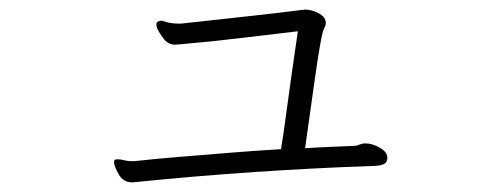

<svg xmlns="http://www.w3.org/2000/svg" viewBox="-20 -391 1040 399"><path d="M616 -371Q627 -371 642 -363.5Q657 -356 657 -343Q657 -338 654 -333Q652 -329 650 -321.5Q648 -314 644 -290.5Q640 -267 633 -218Q626 -169 614 -83Q645 -85 672 -86Q699 -87 719 -88Q724 -89 728.5 -91Q733 -93 739 -93Q754 -93 769.5 -84Q785 -75 785 -63Q785 -53 776.5 -49.5Q768 -46 752 -46Q634 -42 508.5 -33.5Q383 -25 266 -13Q263 -13 260 -12.5Q257 -12 255 -12Q236 -12 226.5 -29Q217 -46 217 -54Q217 -59 220 -59.5Q223 -60 225 -60Q230 -60 238 -58Q246 -56 258 -56Q260 -56 262.5 -56.5Q265 -57 268 -57Q304 -61 353 -65Q402 -69 457 -73.5Q512 -78 564 -81Q569 -111 577 -171Q585 -231 599 -326Q539 -319 476.5 -311.5Q414 -304 355 -299Q352 -299 349 -298.5Q346 -298 344 -298Q339 -298 333.5 -300Q328 -302 322 -308Q315 -317 310 -325.5Q305 -334 305 -340Q305 -345 308 -346Q312 -348 314 -348Q318 -348 322 -346.5Q326 -345 330 -344Q335 -343 340 -342.5Q345 -342 349 -342H357Q391 -346 439 -351Q487 -356 534 -361.5Q581 -367 613 -371Z"/></svg>

Font: Moon Stars Kai HW Light
Style: Regular
Weight: 300
Designer: GuiWonder
Version: Version 1.101